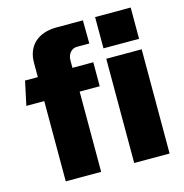

<svg xmlns="http://www.w3.org/2000/svg" viewBox="-109 -843 904 943"><g transform="rotate(-15 343.0 -371.0)"><path d="M392 -530H286V-569C286 -600 307 -624 333 -624H397L396 -742H262C168 -742 110 -690 110 -603V-530H45L19 -408H110V0H290V-408H392ZM638 -530H458V0H638ZM639 -742H458V-583H639Z"/></g></svg>

Font: Bisquit Text
Style: Bold
Weight: 800
Version: Version 1.004;Glyphs 3.2.3 (3260)